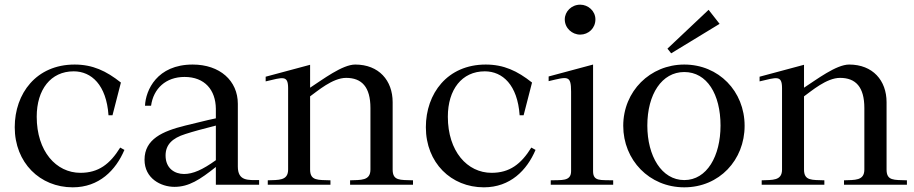

<svg xmlns="http://www.w3.org/2000/svg" viewBox="-20 -790 3910 821"><path d="M497 -437C434 -487 376 -514 299 -514C135 -514 43 -390 43 -246C43 -94 151 11 291 11C404 11 475 -62 512 -149L494 -159C450 -88 401 -51 324 -51C220 -51 137 -143 137 -291C137 -407 197 -485 295 -485C371 -485 435 -427 444 -297H461Z M903 -325V-284C859 -275 820 -264 772 -253C675 -229 598 -195 598 -107C598 -27 668 9 726 9C788 9 835 -22 903 -76V0H1088V-20C1041 -20 997 -15 997 -78V-346C997 -445 920 -514 804 -514C651 -514 603 -404 600 -338H626C636 -411 689 -461 769 -461C856 -461 902 -405 903 -325ZM688 -125C688 -170 715 -199 773 -217C807 -228 848 -239 903 -253V-105C846 -64 805 -46 767 -46C727 -46 688 -70 688 -125Z M1564 -328V-65C1564 -16 1522 -21 1477 -19V0H1746V-19C1691 -21 1659 -16 1659 -65V-353C1659 -446 1600 -514 1499 -514C1444 -514 1360 -450 1306 -415V-513L1116 -462V-442C1189 -459 1212 -470 1212 -413V-65C1212 -16 1170 -21 1125 -19V0H1393V-19C1340 -21 1306 -16 1306 -65V-378C1337 -400 1402 -457 1460 -457C1527 -457 1564 -418 1564 -328Z M2255 -437C2192 -487 2134 -514 2057 -514C1893 -514 1801 -390 1801 -246C1801 -94 1909 11 2049 11C2162 11 2233 -62 2270 -149L2252 -159C2208 -88 2159 -51 2082 -51C1978 -51 1895 -143 1895 -291C1895 -407 1955 -485 2053 -485C2129 -485 2193 -427 2202 -297H2219Z M2326 -443C2407 -462 2422 -470 2422 -398V-58C2422 -13 2379 -21 2335 -19V0H2602V-19C2549 -21 2516 -13 2516 -58V-514L2326 -463ZM2395 -707C2395 -741 2424 -770 2461 -770C2495 -770 2526 -743 2526 -707C2526 -669 2496 -642 2461 -642C2426 -642 2395 -670 2395 -707Z M2906 11C3056 11 3164 -106 3164 -252C3164 -400 3053 -514 2906 -514C2760 -514 2645 -400 2645 -252C2645 -106 2756 11 2906 11ZM2748 -253C2748 -387 2810 -482 2906 -482C3003 -482 3061 -387 3061 -253C3061 -123 3003 -20 2906 -20C2809 -20 2748 -123 2748 -253ZM2834 -582 3010 -748 3057 -688 2850 -562Z M3676 -328V-65C3676 -16 3634 -21 3589 -19V0H3858V-19C3803 -21 3771 -16 3771 -65V-353C3771 -446 3712 -514 3611 -514C3556 -514 3472 -450 3418 -415V-513L3228 -462V-442C3301 -459 3324 -470 3324 -413V-65C3324 -16 3282 -21 3237 -19V0H3505V-19C3452 -21 3418 -16 3418 -65V-378C3449 -400 3514 -457 3572 -457C3639 -457 3676 -418 3676 -328Z"/></svg>

Font: Ortica Linear
Style: Regular
Weight: 400
Designer: Benedetta Bovani
Foundry: Collletttivo
Version: Version 2.000;Glyphs 3.1.2 (3151)